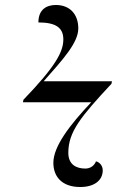

<svg xmlns="http://www.w3.org/2000/svg" viewBox="-20 -740 528 770"><path d="M302 10C356 10 392 -15 392 -57C392 -74 381 -89 365 -93C357 -73 340 -64 322 -64C286 -64 254 -80 254 -127C254 -211 303 -271 427 -404L429 -414H155C233 -502 294 -569 294 -626C294 -682 261 -720 204 -720C169 -720 134 -704 134 -650C205 -650 234 -628 234 -582C234 -531 201 -472 74 -340L72 -330H346C258 -237 194 -152 194 -87C194 -33 227 10 302 10Z"/></svg>

Font: Noto Serif Display
Style: Italic
Weight: 400
Italic angle: -12°
Designer: Monotype Design Team
Foundry: Monotype Imaging Inc.
Version: Version 2.009